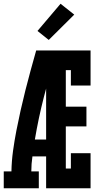

<svg xmlns="http://www.w3.org/2000/svg" viewBox="-22 -1004 542 1024"><path d="M-2 0V-90H39Q40 -145 47.5 -199.5Q55 -254 65.5 -308Q76 -362 88 -415.5Q100 -469 113.5 -522.5Q127 -576 141.5 -629Q156 -682 171 -735H224V-722L273 -710Q241 -599 212 -486.5Q183 -374 164 -260H224V-170H151Q148 -150 146.5 -130Q145 -110 145 -90H185V0ZM224 0V-735H461V-548H356V-630H329V-435H439V-330H329V-105H356V-187H461V0ZM238 -791 178 -839 301 -984 374 -926Z"/></svg>

Font: Iosevka Curly Slab Extrabold
Style: Regular
Weight: 800
Monospace: yes
Designer: Belleve Invis
Foundry: Belleve Invis
Version: Version 22.1.2; ttfautohint (v1.8.4)